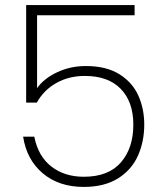

<svg xmlns="http://www.w3.org/2000/svg" viewBox="-20 -731 645 756"><path d="M510 -671H126V-384Q153 -422 205 -446.5Q257 -471 318 -471Q399 -471 450.5 -438.5Q502 -406 525 -354Q548 -302 548 -241Q548 -173 523 -117.5Q498 -62 444.5 -28.5Q391 5 310 5Q212 5 148.5 -48.5Q85 -102 71 -193H115Q130 -116 182 -75.5Q234 -35 310 -35Q407 -35 456 -91.5Q505 -148 505 -240Q505 -330 455.5 -381Q406 -432 314 -432Q251 -432 201.5 -404Q152 -376 125 -327H83V-711H510Z"/></svg>

Font: Fz Poppins ExtLt
Style: Regular
Weight: 200
Designer: Ninad Kale (Devanagari), Jonny Pinhorn (Latin)
Foundry: Indian Type Foundry
Version: Vit hóa bi Vntype.Com & FontZin.Com